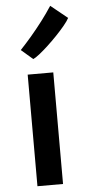

<svg xmlns="http://www.w3.org/2000/svg" viewBox="-60 -920 431 953"><g transform="rotate(-5 156.0 -443.0)"><path d="M87 0V-556H214.5V0ZM121.5 -630.5 63.5 -680.5Q90.5 -709 119.8 -743.2Q149 -777.5 177 -814.2Q205 -851 228 -886.5L311.5 -819Q303.5 -803.5 285.2 -781.5Q267 -759.5 244 -735.5Q221 -711.5 197 -689.2Q173 -667 153 -651.2Q133 -635.5 121.5 -630.5Z"/></g></svg>

Font: Merriweather Sans Medium
Style: Regular
Weight: 500
Designer: Eben Sorkin
Foundry: Eben Sorkin
Version: Version 2.001